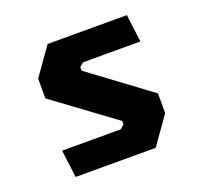

<svg xmlns="http://www.w3.org/2000/svg" viewBox="-99 -656 819 772"><g transform="rotate(-20 310.0 -270.5)"><path d="M100 0H442.5L526 -118V-202.5L268.5 -393.5V-408.5L285.5 -423H531L516 -541H177L93.5 -423V-338.5L353 -147.5V-132.5L336 -118H85Z"/></g></svg>

Font: Monaspace Krypton ExtraBold
Style: Regular
Weight: 800
Designer: Riley Cran & the Lettermatic Team
Foundry: Lettermatic
Version: Version 1.101 (Monaspace Krypton)